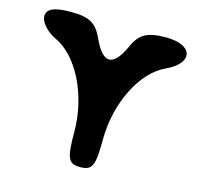

<svg xmlns="http://www.w3.org/2000/svg" viewBox="-117 -1008 1123 1084"><g transform="rotate(15 444.5 -466.5)"><path d="M27 -821C27 -786 69 -739 123 -714C259 -651 360 -445 360 -233C360 -79 373 -50 443 -50C513 -50 527 -79 527 -233C527 -445 628 -650 764 -712C910 -779 885 -883 723 -883C615 -883 570 -859 534 -779C474 -646 413 -646 353 -779C316 -860 274 -883 166 -883C70 -883 27 -864 27 -821Z"/></g></svg>

Font: Hussar Skorodowane
Style: Bold
Weight: 700
Foundry: Cannot Into Space Fonts
Version: Version 0.892